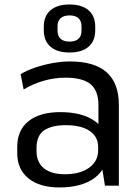

<svg xmlns="http://www.w3.org/2000/svg" viewBox="-20 -819 619 847"><path d="M414.2 -179.2V-355.9Q414.2 -419 379.6 -447.6Q344.9 -476.3 268.8 -476.3Q220.2 -476.3 173.1 -462.8Q125.9 -449.4 84.3 -424.3L71 -491.7Q97.9 -508.4 134.7 -520.8Q171.5 -533.2 211.7 -540.6Q251.9 -547.9 288.6 -547.9Q396.7 -547.9 450.5 -500Q504.4 -452.1 504.4 -355.9V0H443ZM241.2 7.9Q154.7 7.9 105.4 -32.1Q56.1 -72.2 56.1 -143.2V-172.3Q56.1 -244.3 105.8 -284.4Q155.5 -324.4 245.9 -324.4Q341.1 -324.4 396.5 -286.1Q452 -247.9 452 -176.8V-145.9Q452 -73.8 395.7 -33Q339.4 7.9 241.2 7.9ZM265.7 -50.3Q333.4 -50.3 373.2 -79.1Q413 -107.9 413 -155.7V-170.2Q413 -216.1 375.5 -241.5Q337.9 -266.8 270.2 -266.8Q208.2 -266.8 174.7 -243.9Q141.1 -221 141.1 -165.8V-153Q141.1 -102.9 173.8 -76.6Q206.4 -50.3 265.7 -50.3ZM286.7 -587.4Q232.1 -587.4 202.7 -613Q173.2 -638.6 173.2 -685.6V-700.9Q173.2 -748.1 202.7 -773.6Q232.3 -799.2 286.7 -799.2Q341.2 -799.2 370.7 -773.6Q400.1 -748.1 400.1 -700.9V-685.6Q400.1 -638.5 370.7 -612.9Q341.2 -587.4 286.7 -587.4ZM286.7 -635.5Q312.6 -635.5 326.1 -647.7Q339.5 -659.9 339.5 -683.7V-702.9Q339.5 -726.6 326 -738.8Q312.5 -751 286.7 -751Q261 -751 247.5 -738.8Q233.9 -726.6 233.9 -702.9V-683.7Q233.9 -659.9 247.5 -647.7Q261 -635.5 286.7 -635.5Z"/></svg>

Font: Pathway Extreme 8pt Thin
Style: Regular
Weight: 100
Version: Version 1.001;gftools[0.9.26]